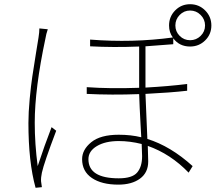

<svg xmlns="http://www.w3.org/2000/svg" viewBox="-20 -863 1040 912"><path d="M167 -728 207 -724Q199 -701 196 -681Q145 -442 145 -280Q145 -180 159 -74Q192 -174 225 -259L247 -242Q189 -89 179 -43Q174 -20 175 -2L179 26L149 29Q115 -93 115 -279Q115 -328 121 -392.5Q127 -457 133.5 -499.5Q140 -542 150.5 -608Q161 -674 163 -685Q167 -710 167 -728ZM655 -121Q655 -129 653 -179Q597 -193 544 -193Q480 -193 440 -169Q400 -145 400 -107Q400 -16 544 -16Q608 -16 631.5 -43.5Q655 -71 655 -121ZM933 -792Q912 -813 883 -813Q854 -813 833.5 -792Q813 -771 813 -742Q813 -713 833.5 -692.5Q854 -672 883 -672Q912 -672 933 -692.5Q954 -713 954 -742Q954 -771 933 -792ZM671 -643V-454V-447Q779 -453 869 -464V-432Q791 -423 671 -417Q672 -377 680 -203Q790 -169 895 -74L876 -43Q790 -132 682 -170Q684 -108 684 -96Q684 -43 645 -14.5Q606 14 542 14Q463 14 416.5 -17.5Q370 -49 370 -107Q370 -152 413.5 -187.5Q457 -223 544 -223Q602 -223 651 -211Q650 -232 647.5 -274.5Q645 -317 643.5 -352.5Q642 -388 641 -416Q510 -411 392 -417V-449Q503 -441 641 -446V-451V-642Q519 -637 408 -643V-675Q609 -659 801 -685Q783 -709 783 -742Q783 -784 812 -813.5Q841 -843 883 -843Q925 -843 954.5 -813.5Q984 -784 984 -742Q984 -700 954.5 -671Q925 -642 883 -642Q832 -642 803 -681V-653Q759 -649 671 -643Z"/></svg>

Font: Noto Sans Korean Thin
Style: Regular
Weight: 250
Designer: Ryoko NISHIZUKA  (kana & ideographs); Paul D. Hunt (Latin, Greek & Cyrillic); Wenlong ZHANG  (bopomofo); Sandoll Communi
Foundry: Adobe Systems Incorporated
Version: Version 1.0001;PS 1;hotconv 1.0.78;makeotf.lib2.5.61930